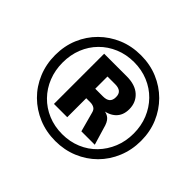

<svg xmlns="http://www.w3.org/2000/svg" viewBox="-165 -925 1144 1144"><g transform="rotate(45 407.5 -352.5)"><path d="M425 9Q348 9 282 -18.5Q216 -46 166.5 -95Q117 -144 89.5 -210.5Q62 -277 62 -353Q62 -430 89.5 -495.5Q117 -561 166.5 -610Q216 -659 281.5 -686.5Q347 -714 425 -714Q502 -714 567.5 -686.5Q633 -659 682 -610Q731 -561 758.5 -495.5Q786 -430 786 -353Q786 -277 758.5 -210.5Q731 -144 682 -95Q633 -46 567 -18.5Q501 9 425 9ZM425 -49Q489 -49 544 -72Q599 -95 639 -136.5Q679 -178 701.5 -233Q724 -288 724 -353Q724 -418 701.5 -473Q679 -528 639 -569Q599 -610 544 -633Q489 -656 425 -656Q360 -656 305 -633Q250 -610 209.5 -569Q169 -528 147 -473Q125 -418 125 -353Q125 -289 147 -233.5Q169 -178 209.5 -136.5Q250 -95 305 -72Q360 -49 425 -49ZM263 -142V-565H453Q525 -565 564 -529.5Q603 -494 603 -437Q603 -385 571 -355Q539 -325 481 -320L499 -326Q528 -324 546.5 -307Q565 -290 575 -249L607 -142H494L460 -267Q455 -287 441 -294.5Q427 -302 410 -302H358L375 -313V-142ZM373 -380H438Q467 -380 481.5 -392.5Q496 -405 496 -432Q496 -459 481 -471Q466 -483 438 -483H373Z"/></g></svg>

Font: Nunito Sans 10pt ExtraBold
Style: Italic
Weight: 800
Italic angle: -9°
Designer: Vernon Adams
Foundry: Vernon Adams
Version: Version 3.101;gftools[0.9.27]